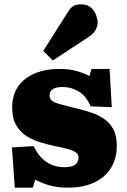

<svg xmlns="http://www.w3.org/2000/svg" viewBox="-20 -849 582 883"><path d="M48 14 35 -171 135 -177Q151 -143 172 -122Q193 -101 219 -90.5Q245 -80 275 -80Q310 -80 325.5 -91.5Q341 -103 341 -124Q341 -139 329.5 -147.5Q318 -156 294 -163Q270 -170 233 -177Q204 -183 170 -193Q136 -203 105.5 -221Q75 -239 55.5 -271.5Q36 -304 36 -354Q36 -412 63.5 -451.5Q91 -491 140.5 -511.5Q190 -532 253 -532Q299 -532 333.5 -522Q368 -512 391 -499L401 -532H484L494 -356L397 -360Q375 -409 341 -429Q307 -449 268 -449Q239 -449 223.5 -439.5Q208 -430 208 -410Q208 -395 219 -386Q230 -377 253.5 -370.5Q277 -364 313 -355Q352 -346 388.5 -335Q425 -324 454 -305.5Q483 -287 500 -257Q517 -227 517 -180Q517 -118 489 -74.5Q461 -31 410.5 -8.5Q360 14 293 14Q242 14 205.5 3Q169 -8 142 -23L131 14ZM223 -571 179 -615 293 -795Q307 -817 321 -823Q335 -829 353 -829Q382 -829 398.5 -814Q415 -799 422 -779.5Q429 -760 429 -746Q429 -729 420 -712Q411 -695 389 -680Z"/></svg>

Font: Literata 18pt Black
Style: Regular
Weight: 900
Designer: Latin by Veronika Burian and Jose Scaglione. Greek by Irene Vlachou. Cyrillic by Vera Evstafieva.
Foundry: TypeTogether
Version: Version 3.103;gftools[0.9.29]